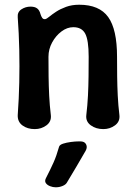

<svg xmlns="http://www.w3.org/2000/svg" viewBox="-20 -533 580 812"><path d="M55 -460Q53 -482 70.5 -493.5Q88 -505 109 -505Q127 -505 137 -497.5Q147 -490 151 -474Q154 -464 158.5 -457.5Q163 -451 171 -452Q177 -453 188.5 -462.5Q200 -472 217.5 -483.5Q235 -495 259.5 -504Q284 -513 315 -513Q400 -513 437.5 -461Q475 -409 475 -293Q475 -251 475.5 -210Q476 -169 478 -128.5Q480 -88 485 -46Q488 -19 466.5 -3Q445 13 417 13Q386 13 364 -3Q342 -19 345 -46Q350 -88 352 -128.5Q354 -169 354.5 -210Q355 -251 355 -293Q355 -363 340.5 -390.5Q326 -418 290 -418Q264 -418 240 -400Q216 -382 200.5 -353.5Q185 -325 185 -293Q185 -251 185.5 -210Q186 -169 188 -128.5Q190 -88 195 -46Q198 -19 176.5 -3Q155 13 127 13Q96 13 75 -2.5Q54 -18 55 -46Q60 -115 61.5 -184Q63 -253 61.5 -322.5Q60 -392 55 -460ZM263 239Q258 248 244.5 253.5Q231 259 218 259H214Q204 259 192 254.5Q180 250 174 241.5Q168 233 174 221Q194 182 206.5 154Q219 126 230 87Q233 79 247 74.5Q261 70 279.5 67.5Q298 65 312 65H319Q332 65 338.5 70.5Q345 76 346.5 85Q348 94 342 105Q320 143 303 172Q286 201 263 239Z"/></svg>

Font: Winky Sans Medium
Style: Regular
Weight: 500
Designer: Simon Atzbach
Foundry: typofactur
Version: Version 1.205